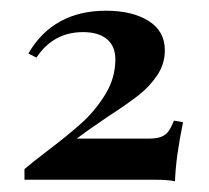

<svg xmlns="http://www.w3.org/2000/svg" viewBox="-20 -775 391 360"><path d="M289.1 -680.7Q289.1 -655.3 274.9 -634Q260.7 -612.8 239.5 -596.2Q218.3 -579.6 182.1 -556.2Q139.6 -527.3 124 -515.1H259.3Q274.4 -515.1 283 -518.8Q291.5 -522.5 296.1 -529.1Q300.8 -535.6 306.2 -548.8L323.2 -545.9Q309.6 -480 308.1 -435.1Q295.9 -438 270 -438H25.9V-458Q36.6 -467.3 66.4 -490.2Q106.4 -520.5 132.6 -543.9Q158.7 -567.4 177.5 -598.1Q196.3 -628.9 196.3 -663.6Q196.3 -688.5 180.4 -701.7Q164.6 -714.8 135.7 -714.8Q80.1 -714.8 48.3 -667L33.2 -674.8Q80.1 -754.9 178.7 -754.9Q228 -754.9 258.5 -735.8Q289.1 -716.8 289.1 -680.7Z"/></svg>

Font: TypoPRO Playfair Display SC
Style: Bold
Weight: 700
Designer: Claus Eggers Sørensen
Foundry: Claus Eggers Sørensen
Version: Version 1.004;PS 001.004;hotconv 1.0.70;makeotf.lib2.5.58329